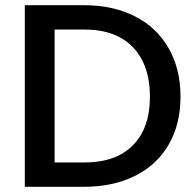

<svg xmlns="http://www.w3.org/2000/svg" viewBox="-20 -715 749 735"><path d="M302 -695Q413 -695 496.5 -652.5Q580 -610 625.5 -530.5Q671 -451 671 -345Q671 -239 625.5 -161Q580 -83 496.5 -41.5Q413 0 302 0H75V-695ZM302 -93Q424 -93 489 -159Q554 -225 554 -345Q554 -466 489 -534Q424 -602 302 -602H189V-93Z"/></svg>

Font: A Bank Premium Med
Style: Regular
Weight: 500
Designer: Ninad Kale (Devanagari), Jonny Pinhorn (Latin), Htun Naung (Myanmar)
Foundry: Indian Type Foundry
Version: 4.004